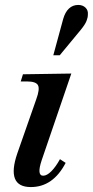

<svg xmlns="http://www.w3.org/2000/svg" viewBox="-20 -744 376 778"><path d="M105 14Q54 14 40.5 -20.5Q27 -55 50 -122L127 -342Q142 -383 134 -398.5Q126 -414 89 -414H64L73 -443L269 -446L149 -95Q128 -32 155 -32Q170 -32 188 -50Q206 -68 223 -99L246 -84Q195 14 105 14ZM196 -520 236 -667Q244 -695 259.5 -709.5Q275 -724 297 -724Q315 -724 326.5 -713Q338 -702 336 -684Q336 -673 330.5 -659Q325 -645 308 -624L222 -520Z"/></svg>

Font: Baskervville SemiBold
Style: Italic
Weight: 600
Italic angle: -18°
Version: Version 1.100